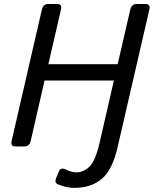

<svg xmlns="http://www.w3.org/2000/svg" viewBox="-20 -720 756 944"><path d="M55.2 0Q30.8 0 37.1 -26.9L186 -673.3Q192.4 -700.2 216.8 -700.2H261.7Q286.1 -700.2 279.8 -673.3L217.8 -404.3H558.6L620.6 -673.3Q627 -700.2 651.4 -700.2H696.3Q720.7 -700.2 714.4 -673.3L558.1 4.4Q532.7 115.2 480.5 159.4Q428.2 203.6 346.2 203.6Q305.2 203.6 265.1 186.5Q246.6 178.7 255.9 156.2L270 121.6Q278.3 101.6 303.2 113.3Q333 127.4 355.5 127.4Q390.1 127.4 419.7 99.4Q449.2 71.3 469.7 -18.6L540 -324.2H199.2L130.9 -26.9Q124.5 0 100.1 0Z"/></svg>

Font: Istok Web
Style: BoldItalic
Weight: 700
Italic angle: -13°
Designer: Andrey V. Panov
Foundry: Andrey V. Panov
Version: Version 1.0.2g